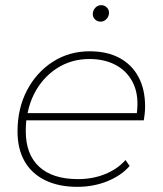

<svg xmlns="http://www.w3.org/2000/svg" viewBox="-20 -722 633 745"><path d="M280 3Q208 3 155.5 -22.5Q103 -48 75.5 -96Q48 -144 48 -212Q48 -301 84.5 -371Q121 -441 184.5 -482Q248 -523 328 -523Q395 -523 443 -497.5Q491 -472 517 -424Q543 -376 543 -309Q543 -295 541.5 -281Q540 -267 538 -255H82Q80 -235 80 -213Q80 -123 132 -75Q184 -27 283 -27Q340 -27 388 -46.5Q436 -66 467 -101L483 -78Q451 -41 397 -19Q343 3 280 3ZM87 -283H511Q519 -347 500 -392Q479 -441 434 -467Q389 -493 327 -493Q256 -493 200 -456.5Q144 -420 112 -357Q95 -323 87 -283ZM370 -638Q358 -638 349 -646.5Q340 -655 340 -667Q340 -681 349.5 -691.5Q359 -702 373 -702Q385 -702 394 -693.5Q403 -685 403 -673Q403 -659 393.5 -648.5Q384 -638 370 -638Z"/></svg>

Font: Montserrat Thin ExtraLight
Style: Italic
Weight: 250
Italic angle: -11.3°
Version: Version 9.000